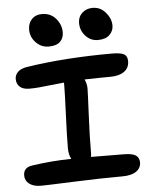

<svg xmlns="http://www.w3.org/2000/svg" viewBox="-57 -919 721 924"><g transform="rotate(-5 304.0 -456.5)"><path d="M437 -715.8Q402.8 -715.8 378.4 -742.2Q354 -768.6 354 -805.2Q354 -834.5 374.3 -853.3Q394.5 -872.1 424.8 -872.1Q462.9 -872.1 488 -842.3Q513.2 -812.5 513.2 -778.8Q513.2 -753.4 494.1 -734.6Q475.1 -715.8 437 -715.8ZM199.2 -705.1Q163.1 -705.1 137.5 -731.7Q111.8 -758.3 111.8 -793.9Q111.8 -825.2 130.4 -844.5Q148.9 -863.8 179.2 -863.8Q221.7 -863.8 246.8 -834Q272 -804.2 272 -768.1Q272 -739.7 254.2 -722.4Q236.3 -705.1 199.2 -705.1ZM104 -41Q67.4 -41 47.1 -56.6Q26.9 -72.3 26.9 -97.2Q26.9 -136.7 71.8 -142.1Q165 -155.8 259.8 -157.2Q248 -178.7 248 -209Q248 -268.1 252.4 -370.8Q256.8 -473.6 256.8 -509.8V-525.9Q227.5 -523.4 192.1 -519.3Q156.7 -515.1 133.8 -513.2Q110.8 -511.2 88.9 -511.2Q58.1 -511.2 42.5 -525.4Q26.9 -539.6 26.9 -563Q26.9 -583 41.7 -597.2Q56.6 -611.3 85 -616.2Q272 -645 499 -645Q541 -645 557.1 -635.7Q573.2 -626.5 573.2 -602.1Q573.2 -569.3 548.6 -551.8Q523.9 -534.2 481 -534.2Q427.2 -534.2 356.9 -532.2Q367.2 -509.3 367.2 -488.8Q367.2 -469.2 362.1 -363Q356.9 -256.8 356.9 -176.8Q356.9 -163.1 355 -158.2Q377.9 -158.2 429.2 -157.7Q480.5 -157.2 509.8 -157.2Q554.7 -157.2 571.3 -145.8Q587.9 -134.3 587.9 -111.8Q587.9 -84.5 564.7 -68.1Q541.5 -51.8 497.1 -51.8Q394 -51.8 261.2 -46.4Q128.4 -41 104 -41Z"/></g></svg>

Font: Shantell Sans Irregular
Style: Regular
Weight: 500
Designer: Stephen Nixon, Anya Danilova, Shantell Martin
Foundry: Arrow Type
Version: Version 1.006;[9816181b4]